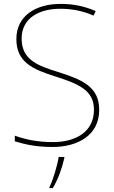

<svg xmlns="http://www.w3.org/2000/svg" viewBox="-20 -744 583 985"><path d="M489 -180C489 -298 404 -335 277 -375C174 -407 91 -437 91 -546C91 -653 183 -699 289 -699C342 -699 398 -691 460 -664L471 -687C412 -713 354 -724 291 -724C165 -724 64 -664 64 -544C64 -425 147 -389 263 -352C386 -313 462 -280 462 -181C462 -65 365 -15 252 -15C171 -15 109 -29 56 -48V-19C104 -5 158 10 250 10C380 10 489 -51 489 -180ZM310 67V61H281C275 104 250 185 234 215V221H251C279 174 298 119 310 67Z"/></svg>

Font: Noto Sans Georgian Thin
Style: Regular
Weight: 100
Designer: Monotype Design Team, Akaki Razmadze
Foundry: Google LLC
Version: Version 2.005